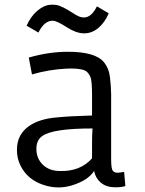

<svg xmlns="http://www.w3.org/2000/svg" viewBox="-20 -794 624 824"><path d="M518.1 4.4Q502 9.8 478 9.8Q454.1 9.8 438.7 4.4Q423.3 -1 412.1 -10.7Q390.1 -29.3 383.8 -60.1Q357.4 -19.5 289.1 1.5Q227.5 20.5 165 -1Q97.7 -23.4 67.9 -83.5Q52.7 -113.8 52.7 -150.1Q52.7 -186.5 66.9 -211.7Q81.1 -236.8 104.5 -252.9Q148.4 -283.7 222.2 -290Q281.2 -295.9 375 -298.3V-386.2Q375 -448.2 367.9 -463.9Q360.8 -479.5 351.1 -487.3Q334.5 -500 283.7 -500L265.1 -499.5Q189 -495.6 117.2 -474.6L103.5 -546.9Q189 -571.8 271.5 -571.8Q389.2 -571.8 425.8 -527.3Q447.8 -500.5 452.1 -461.4Q456.5 -422.4 457 -389.2V-110.4Q457 -68.8 464.6 -60.8Q472.2 -52.7 482.2 -52.7Q492.2 -52.7 512.7 -56.2ZM375 -178.7Q375 -213.4 377 -242.7Q205.6 -242.7 161.1 -210Q136.2 -192.4 136.2 -155.3Q136.2 -112.8 165 -85.9Q192.9 -60.1 237.8 -60.1Q324.2 -57.6 375 -114.3ZM94.2 -683.6Q111.3 -722.7 138.9 -746.6Q166.5 -770.5 192.9 -773.2Q219.2 -775.9 237.8 -768.1Q256.3 -760.3 273.4 -750Q273.4 -750 306.6 -729.5Q361.8 -696.8 396 -766.6L446.8 -736.8Q429.7 -697.3 401.9 -673.8Q344.7 -626.5 267.1 -676.8Q223.6 -705.1 206.1 -705.1Q169.9 -705.1 145 -654.3Z"/></svg>

Font: Duru Sans
Style: Regular
Weight: 400
Designer: Onur Yazõcõgil
Foundry: Onur Yazõcõgil
Version: Version 1.001